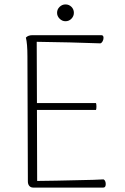

<svg xmlns="http://www.w3.org/2000/svg" viewBox="-20 -848 567 868"><path d="M458 -16Q458 0 447 0H130Q119 0 112.5 -7.5Q106 -15 106 -28L104 -592Q104 -651 97 -678Q107 -689 127 -689H438Q448 -689 448 -677Q448 -669 444 -661.5Q440 -654 434 -652Q300 -657 146 -659L147 -382H414Q416 -377 416 -366Q416 -356 414 -351H147L148 -30Q196 -30 401 -35Q433 -37 448 -37Q453 -35 455.5 -29Q458 -23 458 -16ZM238 -790Q238 -806 249.5 -817Q261 -828 276 -828Q292 -828 303 -817Q314 -806 314 -790Q314 -775 303 -763.5Q292 -752 276 -752Q261 -752 249.5 -763.5Q238 -775 238 -790Z"/></svg>

Font: Arima Madurai ExtraLight
Style: Regular
Weight: 275
Designer: Joana Correia and Natanael Gama
Foundry: NDISCOVER
Version: Version 1.019